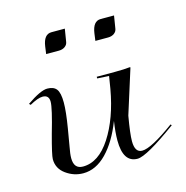

<svg xmlns="http://www.w3.org/2000/svg" viewBox="-72 -481 537 554"><g transform="rotate(-15 197.0 -204.5)"><path d="M244 -356 247 -378Q252 -413 275 -413H315L309 -376Q308 -367 300.5 -361.5Q293 -356 282 -356ZM97 -356 100 -378Q105 -413 128 -413H168L162 -376Q161 -367 153.5 -361.5Q146 -356 135 -356ZM280 -123Q271 -71 271 -49Q271 -15 293 -15Q320 -15 391 -67L394 -64Q301 4 274 4Q231 4 231 -62Q231 -86 236 -119Q214 -62 182 -29Q150 4 112 4Q84 4 60.5 -13Q37 -30 37 -58Q37 -70 53 -129Q74 -201 74 -220Q74 -240 55 -240Q41 -240 16 -226L12 -230Q54 -259 74 -259Q93 -259 101.5 -248Q110 -237 110 -208Q110 -181 102 -133L93 -80Q89 -60 89 -47Q89 -15 116 -15Q163 -15 199 -70.5Q235 -126 250 -211L256 -248L221 -250V-255H276Q303 -255 320 -257L322 -256Z"/></g></svg>

Font: Kleymissky
Style: Regular
Weight: 500
Italic angle: -8°
Designer: gluk
Foundry: gluk
Version: Version 0.283